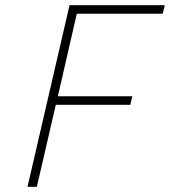

<svg xmlns="http://www.w3.org/2000/svg" viewBox="-20 -720 655 740"><path d="M248 -700H615L607 -667H276L203 -349H490L482 -316H195L122 0H86Z"/></svg>

Font: Cairo ExtraLight
Style: Italic
Weight: 275
Italic angle: -13°
Designer: Mohamed Gaber, Accademia di Belle Arti di Urbino and others
Foundry: Kief Type Foundry, Accademia di Belle Arti di Urbino and others
Version: Version 3.011